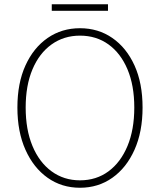

<svg xmlns="http://www.w3.org/2000/svg" viewBox="-20 -872 754 905"><path d="M357 13Q271 13 204.5 -34Q138 -81 100 -166Q62 -251 62 -365Q62 -480 100 -563.5Q138 -647 204.5 -693Q271 -739 357 -739Q443 -739 509.5 -693Q576 -647 614 -563.5Q652 -480 652 -365Q652 -251 614 -166Q576 -81 509.5 -34Q443 13 357 13ZM357 -22Q434 -22 491.5 -64.5Q549 -107 581 -184Q613 -261 613 -365Q613 -469 581 -545Q549 -621 491.5 -662.5Q434 -704 357 -704Q281 -704 223 -662.5Q165 -621 133 -545Q101 -469 101 -365Q101 -261 133 -184Q165 -107 223 -64.5Q281 -22 357 -22ZM224 -821V-852H489V-821Z"/></svg>

Font: Noto Sans KR Thin
Style: Regular
Weight: 100
Designer: Ryoko NISHIZUKA 西塚涼子 (kana, bopomofo & ideographs); Paul D. Hunt (Latin, Greek & Cyrillic); Sandoll Communications 산돌커뮤니
Foundry: Adobe
Version: Version 2.004-H2;hotconv 1.0.118;makeotfexe 2.5.65603